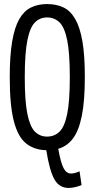

<svg xmlns="http://www.w3.org/2000/svg" viewBox="-20 -730 466 946"><path d="M382 182Q346 196 318 196Q272 196 248 153.5Q224 111 208 10Q150 9 109.5 -22.5Q69 -54 48.5 -132Q28 -210 28 -349Q28 -456 40 -526Q52 -596 75 -636Q98 -676 132.5 -693Q167 -710 212 -710Q258 -710 292.5 -693.5Q327 -677 350.5 -636.5Q374 -596 386 -526.5Q398 -457 398 -351Q398 -232 383 -158.5Q368 -85 339 -47Q310 -9 267 3Q279 71 293 98Q307 125 330 125Q348 125 372 114ZM212 -57Q248 -57 273 -81Q298 -105 311 -168Q324 -231 324 -350Q324 -469 311 -532.5Q298 -596 273 -620Q248 -644 212 -644Q177 -644 152.5 -620Q128 -596 115 -532Q102 -468 102 -349Q102 -231 115 -168Q128 -105 152.5 -81Q177 -57 212 -57Z"/></svg>

Font: Georama Condensed
Style: Regular
Weight: 400
Width: 3
Designer: Jean-Baptiste Levee
Foundry: Production Type
Version: Version 1.000